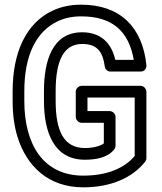

<svg xmlns="http://www.w3.org/2000/svg" viewBox="-20 -766 692 821"><path d="M84 -334V-376C84 -533 137 -633 227 -675C256 -689 289 -696 327 -696C461 -696 531 -632 552 -510H473C457 -581 412 -628 331 -628C203 -628 168 -504 168 -377V-334C168 -200 211 -83 343 -83C388 -83 441 -91 469 -128C472 -132 474 -138 474 -143V-266C474 -281 460 -291 449 -291H354V-349H556V-99C511 -46 437 -15 336 -15C164 -15 84 -150 84 -334ZM343 -133C254 -133 218 -204 218 -334V-377C218 -504 251 -578 331 -578C393 -578 419 -548 428 -482C429 -471 439 -460 452 -460H581C602 -460 607 -478 606 -488C589 -651 493 -746 327 -746C283 -746 243 -738 206 -721C92 -668 34 -543 34 -376V-334C34 -277 41 -225 55 -180C94 -56 186 35 336 35C452 35 545 -4 601 -75C604 -79 606 -84 606 -90V-374C606 -385 596 -399 581 -399H329C318 -399 304 -389 304 -374V-266C304 -255 314 -241 329 -241H424V-153C411 -142 379 -133 343 -133Z"/></svg>

Font: Asimov
Style: NarOu
Weight: 500
Designer: Google
Version: Version 2.000980; 2014